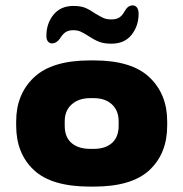

<svg xmlns="http://www.w3.org/2000/svg" viewBox="-20 -682 680 712"><path d="M40 -216V-232Q40 -333 106.5 -395.5Q173 -458 314 -458H328Q468 -458 534 -395.5Q600 -333 600 -232V-216Q600 -113 534.5 -51.5Q469 10 328 10H314Q171 10 105.5 -51.5Q40 -113 40 -216ZM420 -216V-232Q420 -272 395 -295Q370 -318 328 -318H314Q272 -318 246 -295Q220 -272 220 -232V-216Q220 -173 245.5 -151.5Q271 -130 314 -130H328Q371 -130 395.5 -152Q420 -174 420 -216ZM307 -549Q290 -560 278.5 -565Q267 -570 252 -570Q234 -570 223 -562.5Q212 -555 203 -540Q197 -531 189 -526Q181 -521 173 -521Q164 -521 158 -528Q152 -535 152 -549Q152 -595 178.5 -627.5Q205 -660 252 -660Q279 -660 296 -653Q313 -646 333 -632Q351 -621 363 -615.5Q375 -610 393 -610Q412 -610 423 -617.5Q434 -625 442 -640Q454 -662 472 -662Q482 -662 488 -654Q494 -646 494 -631Q494 -586 468 -553Q442 -520 393 -520Q365 -520 346.5 -527.5Q328 -535 307 -549Z"/></svg>

Font: Dashboard
Style: Regular
Weight: 400
Designer: jaiki
Version: Version 1.000